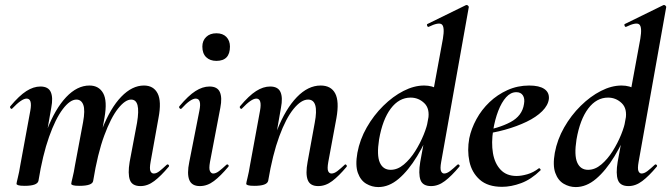

<svg xmlns="http://www.w3.org/2000/svg" viewBox="-20 -746 2723 779"><path d="M550 9Q516 9 507 -16Q498 -41 506 -89L536 -248Q544 -296 538 -319Q532 -342 512 -342Q488 -342 459 -305.5Q430 -269 403 -196Q376 -123 358 -12L340 -13Q360 -135 394 -221.5Q428 -308 472 -353.5Q516 -399 564 -399Q603 -399 619.5 -367Q636 -335 623 -267L591 -89Q586 -61 590.5 -51.5Q595 -42 604 -42Q615 -42 627.5 -52Q640 -62 656 -77Q660 -81 664 -77Q668 -73 664 -69Q633 -32 606 -11.5Q579 9 550 9ZM80 8Q61 8 54 5.5Q47 3 47 0Q47 -4 52.5 -26Q58 -48 62 -74L103 -297Q112 -346 88 -346Q78 -346 63.5 -336Q49 -326 30 -306Q27 -302 23 -306.5Q19 -311 22 -315Q58 -358 87 -376.5Q116 -395 144 -395Q176 -395 186 -372.5Q196 -350 188 -309L136 -12Q131 8 80 8ZM302 8Q283 8 276 5.5Q269 3 269 0Q269 -4 274.5 -26Q280 -48 284 -74L317 -250Q326 -299 318 -320.5Q310 -342 290 -342Q264 -342 234.5 -303Q205 -264 179 -190.5Q153 -117 136 -12L118 -13Q137 -132 170.5 -218.5Q204 -305 248.5 -352Q293 -399 343 -399Q381 -399 398.5 -368Q416 -337 404 -269L358 -12Q355 8 302 8Z M791 9Q758 9 748 -16Q738 -41 748 -89L789 -297Q799 -346 774 -346Q764 -346 749.5 -336Q735 -326 717 -306Q713 -302 709 -306.5Q705 -311 708 -315Q744 -358 773 -376.5Q802 -395 830 -395Q862 -395 872 -372.5Q882 -350 874 -309L832 -89Q827 -61 832 -51.5Q837 -42 845 -42Q856 -42 869 -52Q882 -62 898 -77Q902 -81 906 -77Q910 -73 906 -69Q875 -32 848 -11.5Q821 9 791 9ZM858 -499Q832 -499 816.5 -514Q801 -529 801 -557Q801 -581 816.5 -596Q832 -611 858 -611Q884 -611 898.5 -596Q913 -581 913 -557Q913 -499 858 -499Z M1271 9Q1238 9 1228.5 -16Q1219 -41 1228 -89L1257 -248Q1275 -342 1230 -342Q1202 -342 1171 -304Q1140 -266 1113 -192.5Q1086 -119 1068 -12L1050 -13Q1070 -132 1104.5 -218.5Q1139 -305 1184.5 -352Q1230 -399 1281 -399Q1323 -399 1340 -367Q1357 -335 1345 -267L1312 -89Q1307 -61 1311.5 -51.5Q1316 -42 1325 -42Q1336 -42 1349 -52Q1362 -62 1378 -77Q1381 -81 1385 -77Q1389 -73 1386 -69Q1355 -32 1328 -11.5Q1301 9 1271 9ZM1012 8Q993 8 986 5.5Q979 3 979 0Q979 -4 984.5 -26Q990 -48 994 -74L1035 -297Q1044 -346 1020 -346Q1010 -346 995.5 -336Q981 -326 962 -306Q959 -302 955 -306.5Q951 -311 954 -315Q990 -358 1019 -376.5Q1048 -395 1076 -395Q1108 -395 1118 -372.5Q1128 -350 1120 -309L1068 -12Q1063 8 1012 8Z M1515 13Q1489 13 1466 -0.5Q1443 -14 1432 -44.5Q1421 -75 1430 -126Q1440 -180 1468 -229Q1496 -278 1535 -316.5Q1574 -355 1617 -377Q1660 -399 1701 -399Q1734 -399 1759.5 -383Q1785 -367 1787 -332L1737 -246Q1708 -171 1672.5 -112.5Q1637 -54 1597.5 -20.5Q1558 13 1515 13ZM1565 -57Q1593 -57 1618.5 -78.5Q1644 -100 1664.5 -132.5Q1685 -165 1699 -199.5Q1713 -234 1717 -260Q1725 -305 1701.5 -327.5Q1678 -350 1646 -350Q1599 -350 1565.5 -305.5Q1532 -261 1518 -180Q1508 -116 1521 -86.5Q1534 -57 1565 -57ZM1729 9Q1695 9 1686 -16Q1677 -41 1685 -89L1777 -589Q1785 -637 1772.5 -647Q1760 -657 1719 -637Q1715 -636 1713 -642Q1711 -648 1715 -649L1870 -725Q1875 -727 1879 -723Q1883 -719 1882 -717L1770 -89Q1765 -61 1769.5 -51.5Q1774 -42 1782 -42Q1793 -42 1806 -52Q1819 -62 1835 -77Q1839 -81 1843 -77Q1847 -73 1843 -69Q1812 -32 1785 -11.5Q1758 9 1729 9Z M2017 12Q1959 12 1926.5 -17Q1894 -46 1884.5 -91Q1875 -136 1884 -185Q1892 -224 1913 -262.5Q1934 -301 1966 -331.5Q1998 -362 2039 -380.5Q2080 -399 2127 -399Q2168 -399 2188.5 -385Q2209 -371 2207 -345Q2204 -319 2180 -295Q2156 -271 2116.5 -252Q2077 -233 2028.5 -219.5Q1980 -206 1930 -201L1932 -214Q2003 -225 2051 -250.5Q2099 -276 2106 -324Q2110 -346 2101.5 -359Q2093 -372 2075 -372Q2052 -372 2033.5 -351.5Q2015 -331 2001.5 -296Q1988 -261 1981 -218Q1973 -167 1980 -125Q1987 -83 2011 -57.5Q2035 -32 2076 -32Q2095 -32 2119.5 -39Q2144 -46 2166 -63Q2168 -65 2171.5 -61Q2175 -57 2173 -55Q2135 -18 2094.5 -3Q2054 12 2017 12Z M2316 13Q2290 13 2267 -0.5Q2244 -14 2233 -44.5Q2222 -75 2231 -126Q2241 -180 2269 -229Q2297 -278 2336 -316.5Q2375 -355 2418 -377Q2461 -399 2502 -399Q2535 -399 2560.5 -383Q2586 -367 2588 -332L2538 -246Q2509 -171 2473.5 -112.5Q2438 -54 2398.5 -20.5Q2359 13 2316 13ZM2366 -57Q2394 -57 2419.5 -78.5Q2445 -100 2465.5 -132.5Q2486 -165 2500 -199.5Q2514 -234 2518 -260Q2526 -305 2502.5 -327.5Q2479 -350 2447 -350Q2400 -350 2366.5 -305.5Q2333 -261 2319 -180Q2309 -116 2322 -86.5Q2335 -57 2366 -57ZM2530 9Q2496 9 2487 -16Q2478 -41 2486 -89L2578 -589Q2586 -637 2573.5 -647Q2561 -657 2520 -637Q2516 -636 2514 -642Q2512 -648 2516 -649L2671 -725Q2676 -727 2680 -723Q2684 -719 2683 -717L2571 -89Q2566 -61 2570.5 -51.5Q2575 -42 2583 -42Q2594 -42 2607 -52Q2620 -62 2636 -77Q2640 -81 2644 -77Q2648 -73 2644 -69Q2613 -32 2586 -11.5Q2559 9 2530 9Z"/></svg>

Font: Cormorant Garamond Light
Style: Bold Italic
Weight: 700
Italic angle: -10°
Version: Version 4.001